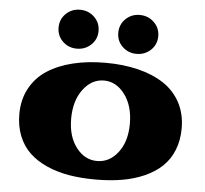

<svg xmlns="http://www.w3.org/2000/svg" viewBox="-56 -869 1014 948"><g transform="rotate(5 451.0 -395.5)"><path d="M599.1 -616.7Q558.1 -616.7 529.3 -644.3Q500.5 -671.9 500.5 -712.9Q500.5 -753.9 529.1 -781.7Q557.6 -809.6 599.1 -809.6Q640.6 -809.6 669.7 -781.7Q698.7 -753.9 698.7 -712.9Q698.7 -671.9 669.7 -644.3Q640.6 -616.7 599.1 -616.7ZM303.2 -616.7Q262.2 -616.7 233.4 -644.3Q204.6 -671.9 204.6 -712.9Q204.6 -753.9 233.2 -781.7Q261.7 -809.6 303.2 -809.6Q344.7 -809.6 373.8 -781.7Q402.8 -753.9 402.8 -712.9Q402.8 -671.9 373.8 -644.3Q344.7 -616.7 303.2 -616.7ZM48.8 -270Q48.8 -341.8 78.9 -397.7Q108.9 -453.6 162.8 -488.8Q216.8 -523.9 289.8 -541.7Q362.8 -559.6 451.2 -559.6Q539.6 -559.6 612.5 -541.7Q685.5 -523.9 739.5 -488.8Q793.5 -453.6 823.5 -397.7Q853.5 -341.8 853.5 -270Q853.5 -210 834 -161.6Q814.5 -113.3 779.1 -79.8Q743.7 -46.4 693.1 -23.9Q642.6 -1.5 582.5 8.8Q522.5 19 451.2 19Q379.9 19 319.8 8.8Q259.8 -1.5 209.2 -23.9Q158.7 -46.4 123.3 -79.8Q87.9 -113.3 68.4 -161.6Q48.8 -210 48.8 -270ZM305.7 -270Q305.7 -182.1 347.7 -127.4Q389.6 -72.8 451.2 -72.8Q512.7 -72.8 554.7 -127.4Q596.7 -182.1 596.7 -270Q596.7 -358.9 554.4 -415.3Q512.2 -471.7 451.2 -471.7Q390.1 -471.7 347.9 -415.3Q305.7 -358.9 305.7 -270Z"/></g></svg>

Font: Goblin
Style: Regular
Weight: 400
Designer: Riccardo De Franceschi
Foundry: Sorkin Type Co.
Version: Version 1.001